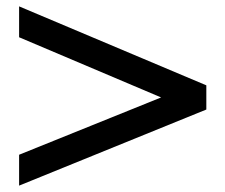

<svg xmlns="http://www.w3.org/2000/svg" viewBox="-20 -577 708 603"><path d="M40 6V-91L486 -271L40 -460V-557L628 -309V-233Z"/></svg>

Font: Sulphur Point
Style: Bold
Weight: 700
Designer: Noponies / Dale Sattler
Foundry: Noponies
Version: Version 1.000; ttfautohint (v1.8)